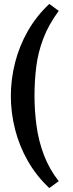

<svg xmlns="http://www.w3.org/2000/svg" viewBox="-20 -755 370 974"><path d="M35 -268Q35 -353 56.5 -437.5Q78 -522 121.5 -598Q165 -674 230 -735L278 -700Q226 -629 199.5 -559Q173 -489 164 -417Q155 -345 155 -268Q155 -192 165.5 -115.5Q176 -39 203 32Q230 103 278 164L230 199Q165 138 121.5 62Q78 -14 56.5 -98.5Q35 -183 35 -268Z"/></svg>

Font: Brawler
Style: Bold
Weight: 700
Designer: Oleg Frolov, Haley Fiege
Foundry: Oleg Frolov, Haley Fiege
Version: Version 1.101; ttfautohint (v1.8.3)